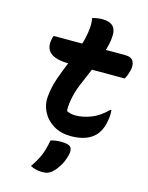

<svg xmlns="http://www.w3.org/2000/svg" viewBox="-140 -795 880 1141"><g transform="rotate(15 300.0 -224.0)"><path d="M91 -538H266Q272 -555 276 -573Q280 -591 283 -609Q287 -632 287.5 -655Q288 -678 284 -700Q301 -705 316.5 -707Q332 -709 348 -709Q392 -709 413 -685.5Q434 -662 427 -609Q425 -591 421 -573.5Q417 -556 412 -538H530Q568 -538 581 -515Q594 -492 585 -458Q581 -443 576.5 -430Q572 -417 564 -403H362Q338 -348 316.5 -296Q295 -244 287 -194Q280 -153 283 -127Q294 -122 307.5 -118.5Q321 -115 340 -115Q381 -115 431 -133.5Q481 -152 530 -201H536Q538 -186 537 -166Q536 -146 530 -121Q519 -69 488 -38Q439 11 342 11Q280 11 235 -16.5Q190 -44 167.5 -88.5Q145 -133 150 -182Q156 -242 175 -296Q194 -350 216 -403Q58 -405 85 -520Q86 -526 87.5 -530Q89 -534 91 -538ZM233 67Q263 58 297 58Q338 58 352.5 70Q367 82 363 110Q356 150 336 185.5Q316 221 290 243Q277 253 265 257Q253 261 233 261Q211 261 192.5 256Q174 251 160 243Q188 205 205.5 165Q223 125 233 67Z"/></g></svg>

Font: Recursive Mn Csl St
Style: Bold Italic
Weight: 700
Italic angle: -15°
Monospace: yes
Version: Version 1.079;hotconv 1.0.112;makeotfexe 2.5.65598; ttfautoh